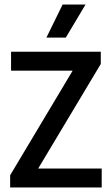

<svg xmlns="http://www.w3.org/2000/svg" viewBox="-20 -822 490 842"><path d="M24.5 0V-53.5L309 -529.5L312 -512H28.5V-595H422V-541.5L137 -65.5L134 -83H426V0ZM183.5 -657 254.5 -802H355L268.5 -657Z"/></svg>

Font: Encode Sans SC Condensed Medium
Style: Regular
Weight: 500
Width: 3
Designer: Multiple Designers
Foundry: Impallari Type
Version: Version 3.002